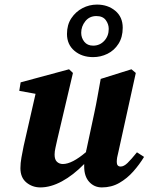

<svg xmlns="http://www.w3.org/2000/svg" viewBox="-20 -802 648 837"><path d="M424 15Q391 15 369 -9Q347 -33 347 -76Q347 -79 347 -82Q347 -85 347 -87Q299 -38 250 -11.5Q201 15 156 15Q121 15 95 -6.5Q69 -28 69 -69Q69 -91 73.5 -115.5Q78 -140 83 -165L135 -393L64 -406L70 -443L281 -500L298 -484L230 -195Q226 -176 222 -159Q218 -142 218 -128Q218 -106 228.5 -96.5Q239 -87 254 -87Q294 -87 355 -139Q355 -142 355.5 -144.5Q356 -147 357 -150L391 -309Q399 -346 405.5 -383Q412 -420 419 -458L553 -500L572 -484L496 -139Q489 -114 489 -96Q489 -76 506 -76Q520 -76 536 -91.5Q552 -107 577 -138L608 -118Q588 -85 561 -54.5Q534 -24 500 -4.5Q466 15 424 15ZM386 -553Q337 -553 304.5 -580.5Q272 -608 272 -654Q272 -694 291 -722.5Q310 -751 339.5 -766.5Q369 -782 403 -782Q450 -782 482.5 -755Q515 -728 515 -681Q515 -640 496.5 -611Q478 -582 448.5 -567.5Q419 -553 386 -553ZM386 -603Q415 -603 434.5 -624Q454 -645 454 -676Q454 -697 441 -714.5Q428 -732 400 -732Q370 -732 352 -709.5Q334 -687 334 -659Q334 -637 347.5 -620Q361 -603 386 -603Z"/></svg>

Font: Source Serif Pro
Style: Bold Italic
Weight: 700
Italic angle: -12°
Designer: Frank Grießhammer
Foundry: Adobe Systems Incorporated
Version: Version 3.001;hotconv 1.0.111;makeotfexe 2.5.65597